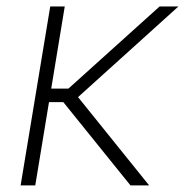

<svg xmlns="http://www.w3.org/2000/svg" viewBox="-20 -562 561 582"><path d="M176.3 -542.5 86.9 0H42.5L132.3 -542.5ZM521 -542.5 199.7 -252.4H107.9L114.3 -293.5H187.5L463.9 -542.5ZM375.5 0 168 -257.3 203.6 -283.7 432.1 0Z"/></svg>

Font: Inter 16pt ExtraLight
Style: Italic
Weight: 250
Italic angle: -9.3988°
Version: Version 4.001;git-66647c0bb